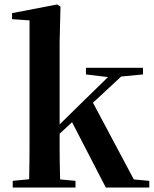

<svg xmlns="http://www.w3.org/2000/svg" viewBox="-20 -839 691 859"><path d="M36.9 0V-29.9L142.8 -40.2H206.6L317.8 -29.9V0ZM109.1 0Q110.1 -18.1 110.6 -47.2Q111.1 -76.3 111.6 -110.2Q112.1 -144.1 112.1 -176.8Q112.1 -209.5 112.1 -234.8V-747.8L34 -753.3V-780.3L235.6 -819L250.6 -810L246.8 -650.9V-240.9Q246.8 -213.4 246.8 -179.5Q246.8 -145.6 247.3 -110.9Q247.8 -76.3 248.7 -47.2Q249.6 -18.1 250.6 0ZM177.7 -176.5V-220.2H183.6L343.8 -377.6L505.8 -535.7H564.2ZM453.4 0 298.1 -300.5 392.2 -386.5 578.7 -36.2 648 -29.9V0ZM364.5 -506V-535.7H619.7V-506L503.4 -494.8L482.5 -491.8Z"/></svg>

Font: Noto Serif TC
Style: Regular
Weight: 200
Designer: Ryoko NISHIZUKA 西塚涼子 (kana & ideographs); Frank Grießhammer (Latin, Greek & Cyrillic); Wenlong ZHANG 张文龙 (bopomofo); San
Foundry: Adobe
Version: Version 2.001;hotconv 1.1.0;makeotfexe 2.6.0